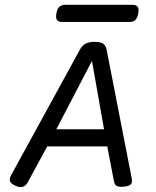

<svg xmlns="http://www.w3.org/2000/svg" viewBox="-20 -762 640 788"><path d="M308.1 -558.6 26.4 -44.4Q17.6 -28.3 21 -18.3Q24.4 -8.3 42.5 0Q77.1 16.6 93.8 -13.7L191.9 -194.3L195.8 -202.1L356 -509.3H357.9L411.6 -205.1L413.6 -195.8L447.3 -20Q450.2 -3.9 459.2 1.2Q468.3 6.3 490.2 3.9Q511.7 1.5 517.8 -6.3Q523.9 -14.2 520.5 -30.8L417.5 -558.6Q414.1 -575.7 402.8 -583Q391.6 -590.3 368.7 -590.3Q345.7 -590.3 331.5 -583Q317.4 -575.7 308.1 -558.6ZM179.7 -231.4 155.3 -161.1H430.7L424.3 -231.4ZM248.5 -742.2Q231.9 -742.2 223.4 -734.1Q214.8 -726.1 211.4 -707Q208 -688 213.9 -679.9Q219.7 -671.9 236.3 -671.9H510.7Q527.3 -671.9 535.6 -679.9Q543.9 -688 547.4 -707Q550.8 -726.1 545.2 -734.1Q539.6 -742.2 522.9 -742.2Z"/></svg>

Font: Courier Prime Code
Style: Italic
Weight: 400
Italic angle: -10°
Designer: Alan Dague-Greene
Foundry: Quote-Unquote Apps
Version: Version 3.18